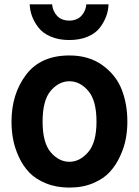

<svg xmlns="http://www.w3.org/2000/svg" viewBox="-20 -849 641 887"><path d="M176.8 -287.1Q176.8 -189.5 214.4 -145.5Q252 -101.6 300.8 -101.6Q348.6 -101.6 387.2 -146Q425.8 -190.4 425.8 -287.1Q425.8 -384.8 387.7 -429.2Q349.6 -473.6 300.8 -473.6Q252 -473.6 214.4 -429.7Q176.8 -385.7 176.8 -287.1ZM33.2 -287.1Q33.2 -415 100.6 -503.9Q168 -592.8 300.8 -592.8Q390.6 -592.8 453.1 -547.9Q515.6 -502.9 542 -436Q568.4 -369.1 568.4 -287.1Q568.4 -248 561.5 -209.5Q554.7 -170.9 535.6 -128.9Q516.6 -86.9 487.8 -55.2Q459 -23.4 410.6 -2.9Q362.3 17.6 300.8 17.6Q240.2 17.6 192.4 -2Q144.5 -21.5 115.2 -52.2Q85.9 -83 66.9 -124.5Q47.9 -166 40.5 -205.6Q33.2 -245.1 33.2 -287.1ZM117.2 -829.1H220.7Q223.6 -796.9 244.1 -775.4Q264.6 -753.9 299.8 -753.9Q335 -753.9 355.5 -775.4Q376 -796.9 378.9 -829.1H481.4Q480.5 -800.8 470.7 -773.9Q460.9 -747.1 441.4 -721.2Q421.9 -695.3 385.3 -679.7Q348.6 -664.1 299.8 -664.1Q251 -664.1 213.9 -680.2Q176.8 -696.3 157.2 -722.2Q137.7 -748 127.9 -774.4Q118.2 -800.8 117.2 -829.1Z"/></svg>

Font: Gothic A1 ExtraBold
Style: Regular
Weight: 800
Designer: HanYang I&C Co.,Ltd.
Foundry: HanYang I&C Co.,Ltd.
Version: Version 2.50